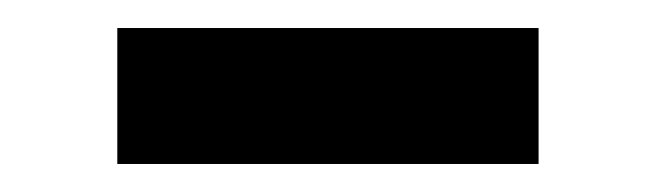

<svg xmlns="http://www.w3.org/2000/svg" viewBox="-20 -778 468 137"><path d="M364.3 -758V-661H63.7V-758Z"/></svg>

Font: Bitter Thin
Style: Regular
Weight: 100
Designer: Sol Matas, and Bitter project Authors
Foundry: Sol Matas
Version: Version 2.002